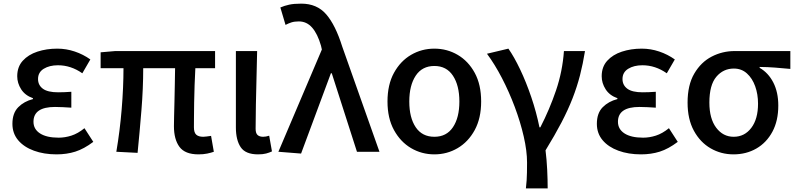

<svg xmlns="http://www.w3.org/2000/svg" viewBox="-20 -830 4355 1050"><path d="M289.1 14.2Q220.2 14.2 165.5 -5.9Q110.8 -25.9 79.3 -63.2Q47.9 -100.6 47.9 -152.8Q47.9 -211.4 79.8 -243.7Q111.8 -275.9 160.2 -288.1V-293Q117.2 -308.1 95.7 -341.8Q74.2 -375.5 74.2 -413.1Q74.2 -464.4 104.5 -497.8Q134.8 -531.2 184.6 -547.6Q234.4 -564 293 -564Q342.3 -564 388.7 -548.3Q435.1 -532.7 474.1 -504.9L430.2 -429.2Q367.7 -473.1 296.9 -473.1Q250.5 -473.1 219.2 -453.9Q188 -434.6 188 -397.9Q188 -364.3 214.6 -344.7Q241.2 -325.2 297.9 -325.2Q331.1 -325.2 370.1 -328.1V-241.2Q346.2 -242.7 324 -243.9Q301.8 -245.1 280.8 -245.1Q163.1 -245.1 163.1 -164.1Q163.1 -123.5 199 -100.3Q234.9 -77.1 300.8 -77.1Q335.4 -77.1 370.6 -88.4Q405.8 -99.6 441.9 -128.9L490.2 -54.2Q439 -15.6 391.8 -0.7Q344.7 14.2 289.1 14.2Z M1065.4 14.2Q991.7 14.2 961.4 -26.9Q931.2 -67.9 931.2 -140.1Q931.2 -158.7 932.1 -194.6Q933.1 -230.5 934.1 -275.4Q935.1 -320.3 936 -367.7Q937 -415 937.5 -457H763.2Q763.2 -346.7 753.4 -226.6Q743.7 -106.4 732.4 5.9L616.2 0Q635.7 -114.7 645.5 -233.4Q655.3 -352.1 655.3 -457H530.3V-543.9L610.4 -550.8H1156.2V-457H1048.3Q1045.9 -413.6 1044.2 -364.3Q1042.5 -314.9 1041.7 -268.6Q1041 -222.2 1040.8 -186.3Q1040.5 -150.4 1040.5 -133.8Q1040.5 -105 1053.2 -93.5Q1065.9 -82 1091.3 -82Q1098.6 -82 1109.4 -83.5Q1120.1 -85 1134.3 -86.9L1149.4 0Q1134.3 5.4 1113.3 9.8Q1092.3 14.2 1065.4 14.2Z M1391.1 14.2Q1322.8 14.2 1296.4 -24.9Q1270 -64 1270 -132.8V-550.8H1386.2Q1384.8 -479.5 1382.8 -404.3Q1380.9 -329.1 1379.4 -257.6Q1377.9 -186 1377.9 -126Q1377.9 -101.1 1388.7 -91.6Q1399.4 -82 1418.9 -82Q1434.1 -82 1452.1 -87.9L1467.3 -2Q1452.6 4.9 1435.3 9.5Q1418 14.2 1391.1 14.2Z M1626.5 9.8 1502.4 0 1740.2 -559.1 1735.4 -580.1Q1716.8 -645 1687 -679Q1657.2 -712.9 1614.3 -712.9Q1590.3 -712.9 1573.7 -707.5Q1557.1 -702.1 1541.5 -693.8L1513.2 -789.1Q1535.6 -798.8 1561.3 -804.4Q1586.9 -810.1 1627.4 -810.1Q1713.4 -810.1 1763.9 -751.7Q1814.5 -693.4 1851.6 -575.2L2055.2 0H1932.1L1794.4 -429.2H1789.6Z M2355.5 14.2Q2286.1 14.2 2228 -20Q2169.9 -54.2 2134.5 -118.9Q2099.1 -183.6 2099.1 -274.9Q2099.1 -367.2 2134.5 -431.6Q2169.9 -496.1 2228 -530Q2286.1 -564 2355.5 -564Q2424.8 -564 2482.9 -530Q2541 -496.1 2576.2 -431.6Q2611.3 -367.2 2611.3 -274.9Q2611.3 -183.6 2576.2 -118.9Q2541 -54.2 2482.9 -20Q2424.8 14.2 2355.5 14.2ZM2355.5 -82Q2421.9 -82 2457 -134.3Q2492.2 -186.5 2492.2 -274.9Q2492.2 -362.8 2457 -416Q2421.9 -469.2 2355.5 -469.2Q2288.6 -469.2 2253.4 -416Q2218.3 -362.8 2218.3 -274.9Q2218.3 -186.5 2253.4 -134.3Q2288.6 -82 2355.5 -82Z M2856 200.2Q2858.9 175.3 2860.1 155.8Q2861.3 136.2 2861.8 113.8Q2862.3 91.3 2862.3 59.1Q2862.3 -4.4 2844.2 -83.3Q2826.2 -162.1 2795.2 -244.9Q2764.2 -327.6 2724.9 -403.3Q2685.5 -479 2643.1 -536.1L2760.3 -564Q2791.5 -519.5 2824.5 -450.4Q2857.4 -381.3 2885.3 -299.3Q2913.1 -217.3 2930.2 -133.8H2935.1Q2985.4 -231.4 3020.8 -335.7Q3056.2 -439.9 3064 -550.8H3179.2Q3168 -481 3151.9 -418.2Q3135.7 -355.5 3111.3 -292.7Q3086.9 -230 3050.8 -160.6Q3014.6 -91.3 2963.4 -7.8Q2969.7 42.5 2972.4 97.7Q2975.1 152.8 2975.1 200.2Z M3485.4 14.2Q3416.5 14.2 3361.8 -5.9Q3307.1 -25.9 3275.6 -63.2Q3244.1 -100.6 3244.1 -152.8Q3244.1 -211.4 3276.1 -243.7Q3308.1 -275.9 3356.4 -288.1V-293Q3313.5 -308.1 3292 -341.8Q3270.5 -375.5 3270.5 -413.1Q3270.5 -464.4 3300.8 -497.8Q3331.1 -531.2 3380.9 -547.6Q3430.7 -564 3489.3 -564Q3538.6 -564 3585 -548.3Q3631.3 -532.7 3670.4 -504.9L3626.5 -429.2Q3564 -473.1 3493.2 -473.1Q3446.8 -473.1 3415.5 -453.9Q3384.3 -434.6 3384.3 -397.9Q3384.3 -364.3 3410.9 -344.7Q3437.5 -325.2 3494.1 -325.2Q3527.3 -325.2 3566.4 -328.1V-241.2Q3542.5 -242.7 3520.3 -243.9Q3498 -245.1 3477.1 -245.1Q3359.4 -245.1 3359.4 -164.1Q3359.4 -123.5 3395.3 -100.3Q3431.2 -77.1 3497.1 -77.1Q3531.7 -77.1 3566.9 -88.4Q3602.1 -99.6 3638.2 -128.9L3686.5 -54.2Q3635.3 -15.6 3588.1 -0.7Q3541 14.2 3485.4 14.2Z M3991.2 14.2Q3923.3 14.2 3866.2 -18.8Q3809.1 -51.8 3774.7 -115Q3740.2 -178.2 3740.2 -269Q3740.2 -365.2 3776.9 -427.7Q3813.5 -490.2 3872.1 -520.5Q3930.7 -550.8 3997.6 -550.8H4302.2V-453.1Q4256.8 -457.5 4218 -460.4Q4179.2 -463.4 4134.3 -463.9V-459Q4181.6 -432.1 4209 -378.9Q4236.3 -325.7 4236.3 -252.9Q4236.3 -169.4 4204.1 -109.6Q4171.9 -49.8 4116.5 -17.8Q4061 14.2 3991.2 14.2ZM3992.2 -82Q4051.8 -82 4088.6 -130.6Q4125.5 -179.2 4125.5 -263.2Q4125.5 -314.5 4109.9 -358.2Q4094.2 -401.9 4064.7 -428.5Q4035.2 -455.1 3993.2 -455.1Q3935.5 -455.1 3897.5 -410.2Q3859.4 -365.2 3859.4 -269Q3859.4 -181.2 3896.7 -131.6Q3934.1 -82 3992.2 -82Z"/></svg>

Font: Source Han Sans CN Medium
Style: Regular
Weight: 500
Designer: Ryoko NISHIZUKA  (kana, bopomofo & ideographs); Paul D. Hunt (Latin, Greek & Cyrillic); Sandoll Communications , Soo-you
Foundry: Adobe
Version: Version 2.004;hotconv 1.0.118;makeotfexe 2.5.65603